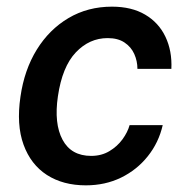

<svg xmlns="http://www.w3.org/2000/svg" viewBox="-20 -547 570 577"><path d="M238 10Q169.5 10 121 -21.2Q72.5 -52.5 50.8 -112.2Q29 -172 41.5 -256.5Q53 -337 90.5 -397.8Q128 -458.5 186 -492.8Q244 -527 316.5 -527Q375.5 -527 416.2 -503Q457 -479 477.2 -436.5Q497.5 -394 495 -340H393Q393 -363.5 383.5 -384.8Q374 -406 354.2 -419.2Q334.5 -432.5 303.5 -432.5Q248.5 -432.5 207.8 -389.5Q167 -346.5 154 -257.5Q142 -175.5 168 -127Q194 -78.5 254 -78.5Q285 -78.5 308.8 -92.8Q332.5 -107 348 -128.2Q363.5 -149.5 369.5 -171H469Q457 -118.5 424.2 -77.5Q391.5 -36.5 343.8 -13.2Q296 10 238 10Z"/></svg>

Font: Public Sans Thin SemiBold
Style: Italic
Weight: 600
Italic angle: -8°
Version: Version 2.001